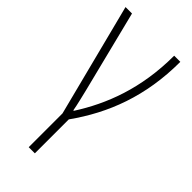

<svg xmlns="http://www.w3.org/2000/svg" viewBox="-233 -583 840 840"><g transform="rotate(45 187.5 -162.5)"><path d="M137 204H175V-6C277 -149 342 -315 342 -529H304C304 -325 243 -171 164 -48H161C156 -78 144 -124 139 -146L43 -529H3L137 -5Z"/></g></svg>

Font: Noto Sans Condensed ExtraLight
Style: Regular
Weight: 200
Width: 3
Designer: Monotype Design Team
Foundry: Monotype Imaging Inc.
Version: Version 2.013